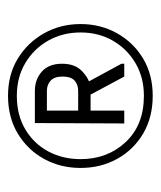

<svg xmlns="http://www.w3.org/2000/svg" viewBox="19 -764 401 479"><g transform="rotate(-90 219.5 -524.5)"><path d="M220 -344Q166 -344 125.5 -368Q85 -392 62.5 -433Q40 -474 40 -524Q40 -574 62.5 -615Q85 -656 125.5 -680.5Q166 -705 220 -705Q273 -705 313 -680.5Q353 -656 376 -615Q399 -574 399 -524Q399 -474 376 -433Q353 -392 313 -368Q273 -344 220 -344ZM220 -366Q266 -366 301.5 -387Q337 -408 357.5 -443.5Q378 -479 378 -524Q378 -569 357.5 -605Q337 -641 301.5 -662Q266 -683 220 -683Q172 -683 136.5 -662Q101 -641 81.5 -605Q62 -569 62 -524Q62 -457 104.5 -411.5Q147 -366 220 -366ZM152 -638H232Q261 -638 280.5 -620.5Q300 -603 300 -570Q300 -536 279 -518Q268 -508 256 -503L300 -422V-415H268L223 -499H183V-415H151ZM183 -608V-530H232Q248 -530 258 -539Q268 -548 268 -569Q268 -589 258 -598.5Q248 -608 232 -608Z"/></g></svg>

Font: Phudu Light Light
Style: Regular
Weight: 300
Version: Version 1.005;gftools[0.9.23]